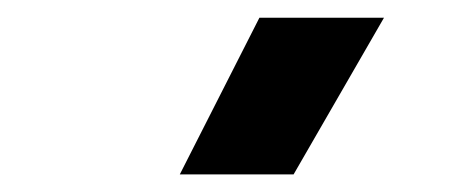

<svg xmlns="http://www.w3.org/2000/svg" viewBox="-20 -800 540 219"><path d="M275.9 -779.8H418L314.9 -601.1H185.1Z"/></svg>

Font: Cooper Hewitt
Style: Semibold
Weight: 709
Designer: Village Type and Design LLC
Foundry: Cooper Hewitt Smithsonian Design Museum
Version: 1.000